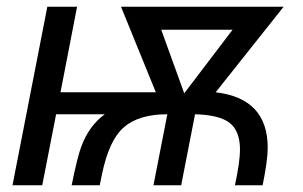

<svg xmlns="http://www.w3.org/2000/svg" viewBox="-20 -548 896 568"><path d="M757 0H675Q690 -70 690 -105Q690 -160 660 -184Q630 -208 557 -210L516 0H434L475 -210Q390 -210 346 -171Q303 -134 282 -34L275 0H192Q209 -84 220 -113Q243 -176 290 -210H146L105 0H17L120 -528H208L159 -275H441L338 -528H819L618 -275Q772 -257 772 -111Q772 -74 757 0ZM525 -272 668 -460H457Z"/></svg>

Font: Libra Sans
Style: Italic
Weight: 400
Italic angle: -12°
Foundry: Context Ltd
Version: Version 1.002